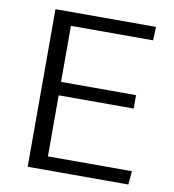

<svg xmlns="http://www.w3.org/2000/svg" viewBox="-80 -782 775 853"><g transform="rotate(10 307.5 -355.5)"><path d="M101.6 0V-710.9H555.2L552.7 -649.9H182.1V-397H520.5V-336.4H182.1V-61H561L555.7 0Z"/></g></svg>

Font: Comme Light
Style: Regular
Weight: 300
Version: Version 1.000;gftools[0.9.27]